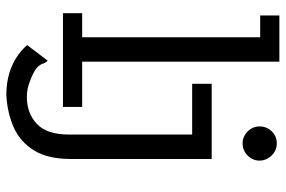

<svg xmlns="http://www.w3.org/2000/svg" viewBox="-164 -540 879 590"><g transform="rotate(90 275.0 -245.5)"><path d="M21 0V-59H95V-606H28V-665H170V-59H309V0ZM421 -552Q400 -552 384.5 -567.5Q369 -583 369 -604Q369 -626 384 -641.5Q399 -657 421 -657Q443 -657 458.5 -641Q474 -625 474 -604Q474 -583 458.5 -567.5Q443 -552 421 -552ZM273 174Q176 174 119 110L167 47Q174 54 176 61.5Q178 69 187 78.5Q196 88 226 100Q252 111 278 111Q328 111 361 80.5Q394 50 394 -19V-397H238V-457H469V-23Q469 46 443 88.5Q417 131 372.5 151Q328 171 273 174Z"/></g></svg>

Font: Inconsolata SemiExpanded
Style: Regular
Weight: 400
Width: 6
Monospace: yes
Designer: Raph Levien, Cyreal, Brenton Simpson
Foundry: Raph Levien, Cyreal, Google
Version: Version 3.000; ttfautohint (v1.8.2.53-6de2)